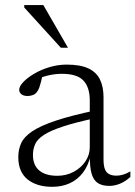

<svg xmlns="http://www.w3.org/2000/svg" viewBox="-20 -710 522 740"><path d="M352.5 -285.5 351.5 -255.5Q271.5 -238.5 223 -222.5Q174.5 -206.5 149.5 -190.2Q124.5 -174 115.8 -155Q107 -136 107 -113Q107 -73.5 131.2 -53Q155.5 -32.5 201 -32.5Q235.5 -32.5 264 -47.8Q292.5 -63 309.2 -88Q326 -113 326 -142.5V-323Q326 -373 301.8 -399.2Q277.5 -425.5 218.5 -425.5Q194.5 -425.5 170 -420.2Q145.5 -415 117.5 -403L144.5 -423Q141.5 -408 138.2 -395.2Q135 -382.5 131.5 -372.8Q128 -363 123 -356.5Q117 -347.5 107 -343.8Q97 -340 86.5 -340Q70.5 -340 62.2 -347Q54 -354 54 -363.5Q54 -377 69.5 -393.5Q85 -410 111 -425.5Q137 -441 170 -451Q203 -461 237 -461Q290 -461 321 -446.2Q352 -431.5 365.5 -403.2Q379 -375 379 -335.5V-95.5Q379 -72 384.2 -58.2Q389.5 -44.5 400.8 -38.8Q412 -33 428.5 -33Q441 -33 454 -36.8Q467 -40.5 482.5 -49.5V-28Q462.5 -10 442 -1.8Q421.5 6.5 401 6.5Q374.5 6.5 357.5 -4.2Q340.5 -15 333 -40.8Q325.5 -66.5 326.5 -111.5L330 -113Q320.5 -72 299.8 -44.8Q279 -17.5 249 -3.8Q219 10 181.5 10Q121.5 10 86 -18.8Q50.5 -47.5 50.5 -104.5Q50.5 -133.5 61.5 -158Q72.5 -182.5 104 -203.8Q135.5 -225 195.2 -245Q255 -265 352.5 -285.5ZM242 -526H214.5L73.5 -681V-690.5H147Z"/></svg>

Font: Newsreader 14pt Light
Style: Regular
Weight: 300
Designer: Hugues Gentile
Foundry: Production Type
Version: Version 1.003